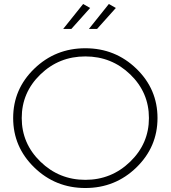

<svg xmlns="http://www.w3.org/2000/svg" viewBox="-20 -942 856 963"><path d="M397 -922 432 -902 338 -797H297ZM526 -922 561 -902 467 -797H426ZM152 -597.5Q258 -700 408 -700Q558 -700 664 -597.5Q770 -495 770 -350Q770 -205 664 -102Q558 1 408 1Q258 1 152 -102Q46 -205 46 -350Q46 -495 152 -597.5ZM633.5 -568.5Q540 -659 408 -659Q276 -659 182.5 -568.5Q89 -478 89 -350Q89 -222 183 -131Q277 -40 408 -40Q539 -40 633 -131Q727 -222 727 -350Q727 -478 633.5 -568.5Z"/></svg>

Font: Montserrat Ultra Light
Style: Regular
Weight: 200
Designer: Julieta Ulanovsky
Foundry: Julieta Ulanovsky
Version: Version 3.100;PS 003.100;hotconv 1.0.88;makeotf.lib2.5.64775